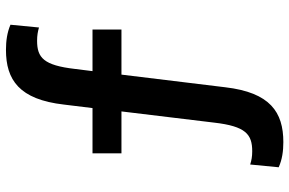

<svg xmlns="http://www.w3.org/2000/svg" viewBox="-187 -595 994 660"><g transform="rotate(-90 310.0 -265.0)"><path d="M468.5 -741.5C365.5 -741.5 298 -696 280.5 -542L268.5 -444H113V-344.5H257L218.5 -26C206 82.5 178.5 105 120 105C101.5 105 88.5 102.5 74.5 98L65 196C91.5 208 121 212 151.5 212C254.5 212 322 166.5 340 12.5L383.5 -344.5H538.5V-444H395.5L403 -504C415.5 -612 441.5 -634.5 500 -634.5C518.5 -634.5 531.5 -632 545.5 -628L555 -726C528.5 -737.5 499 -741.5 468.5 -741.5Z"/></g></svg>

Font: Monaspace Krypton SemiBold
Style: Regular
Weight: 600
Designer: Riley Cran & the Lettermatic Team
Foundry: Lettermatic
Version: Version 1.200 (Monaspace Krypton)